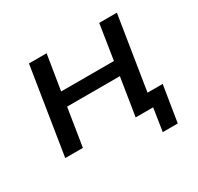

<svg xmlns="http://www.w3.org/2000/svg" viewBox="-135 -652 972 942"><g transform="rotate(-30 350.5 -181.0)"><path d="M533 129 553 0H454L488 -214H189L155 0H55L133 -491H233L201 -293H500L531 -491H631L565 -76H651L618 129Z"/></g></svg>

Font: Nunito Sans 10pt SemiExpanded Medium
Style: Italic
Weight: 500
Width: 6
Italic angle: -9°
Designer: Vernon Adams
Foundry: Vernon Adams
Version: Version 3.101;gftools[0.9.27]